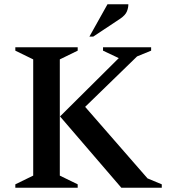

<svg xmlns="http://www.w3.org/2000/svg" viewBox="-20 -882 792 902"><path d="M52 0V-16L136 -57V-603L52 -644V-660H345V-644L261 -603V-57L345 -16V0ZM262 -335 538 -609 464 -644V-660H690V-644L624 -617L380 -380L673 -44L740 -16V0H550ZM400 -710 485 -862H583Q583 -845 576 -828Q569 -811 546 -795L418 -710Z"/></svg>

Font: Spectral SC SemiBold
Style: Regular
Weight: 600
Designer: Jean-Baptiste Levee
Foundry: Production Type
Version: Version 2.001